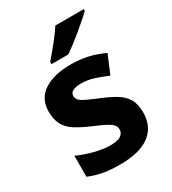

<svg xmlns="http://www.w3.org/2000/svg" viewBox="-188 -866 873 975"><g transform="rotate(-30 248.5 -378.0)"><path d="M459 -162Q459 -79 400.5 -34.5Q342 10 226 10Q169 10 128 2.5Q87 -5 46 -22V-145Q90 -125 141 -112Q192 -99 231 -99Q275 -99 293.5 -112Q312 -125 312 -146Q312 -160 304.5 -171Q297 -182 272 -196Q247 -210 194 -232Q143 -254 110 -275.5Q77 -297 61 -327.5Q45 -358 45 -404Q45 -480 104 -518Q163 -556 261 -556Q312 -556 358 -546Q404 -536 453 -513L408 -406Q368 -423 332 -434.5Q296 -446 259 -446Q226 -446 209.5 -437Q193 -428 193 -410Q193 -397 201.5 -386.5Q210 -376 234.5 -364Q259 -352 307 -332Q354 -313 388 -292.5Q422 -272 440.5 -241.5Q459 -211 459 -162ZM460 -756Q446 -742 423 -722Q400 -702 373.5 -680Q347 -658 321.5 -638.5Q296 -619 277 -606H178V-619Q194 -638 215.5 -663.5Q237 -689 258 -716.5Q279 -744 293 -766H460Z"/></g></svg>

Font: Noto Sans Ol Chiki
Style: Regular
Weight: 400
Designer: Monotype Design Team, Lewis McGuffie
Foundry: Monotype Imaging Inc.
Version: Version 2.003